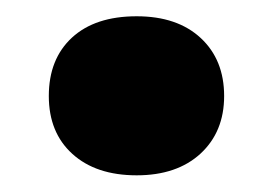

<svg xmlns="http://www.w3.org/2000/svg" viewBox="-20 -207 336 236"><path d="M40 -89Q40 -134.5 68.5 -160.8Q97 -187 148 -187Q198 -187 226.8 -160.2Q255.5 -133.5 255.5 -89Q255.5 -45 226.5 -18.2Q197.5 8.5 148 8.5Q98 8.5 69 -17.8Q40 -44 40 -89Z"/></svg>

Font: Encode Sans Semi Expanded
Style: Bold
Weight: 700
Width: 6
Designer: Multiple Designers
Foundry: Impallari Type
Version: Version 2.000